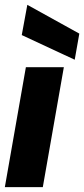

<svg xmlns="http://www.w3.org/2000/svg" viewBox="-27 -774 348 794"><path d="M-7 0 80 -496H237L150 0ZM282 -527 63 -629 86 -754 301 -635Z"/></svg>

Font: Rethink Sans ExtraBold
Style: Italic
Weight: 800
Italic angle: -10°
Designer: The Rethink Sans project authors (Hans Thiessen). DM Sans designed by Colophon Foundry.
Foundry: Rethink Communications LLC
Version: Version 1.001